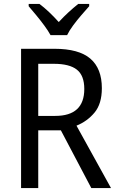

<svg xmlns="http://www.w3.org/2000/svg" viewBox="-20 -964 603 984"><path d="M259 -714Q384 -714 443 -663.5Q502 -613 502 -512Q502 -432 464.5 -387Q427 -342 372 -320L549 0H448L292 -296H176V0H88V-714ZM256 -637H176V-370H263Q412 -370 412 -508Q412 -577 374 -607Q336 -637 256 -637ZM239 -784Q227 -806 207.5 -832.5Q188 -859 166.5 -885Q145 -911 127 -932V-944H182Q205 -927 231 -902.5Q257 -878 281 -851Q307 -879 331 -901Q355 -923 381 -944H437V-932Q420 -913 397.5 -887Q375 -861 355 -834Q335 -807 324 -784Z"/></svg>

Font: Noto Sans Ethiopic SemCond
Style: Regular
Weight: 400
Width: 4
Designer: Monotype Design Team
Foundry: Monotype Imaging Inc.
Version: Version 2.102; ttfautohint (v1.8.4.7-5d5b)